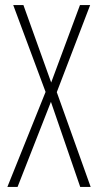

<svg xmlns="http://www.w3.org/2000/svg" viewBox="-20 -734 385 754"><path d="M336 0 203 -372 334 -714H294L181 -410L72 -714H32L159 -373L9 0H49L180 -334L295 0Z"/></svg>

Font: Noto Sans Telugu ExtraCondensed ExtraLight
Style: Regular
Weight: 200
Width: 2
Designer: Jelle Bosma - Monotype Design Team
Foundry: Monotype Imaging Inc.
Version: Version 2.005